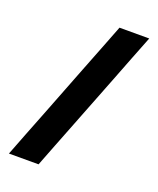

<svg xmlns="http://www.w3.org/2000/svg" viewBox="-134 -795 722 877"><g transform="rotate(20 227.0 -356.5)"><path d="M16 0Q37.5 -55.5 57.8 -107.8Q78 -160 105 -228L201.5 -476Q229.5 -546.5 250.5 -601Q271.5 -655.5 294 -713H438.5Q416 -655.5 394.5 -601Q373 -546.5 345 -473.5L249 -228Q222.5 -160 202 -108Q181.5 -55.5 160 0Z"/></g></svg>

Font: Heraclito
Style: Bold
Weight: 700
Designer: Kostas Bartsokas (font) & Cristiano Sobral (main changes)
Foundry: Kostas Bartsokas (font) & Cristiano Sobral (main changes)
Version: Version 1.00;July 8, 2020;FontCreator 13.0.0.2655 64-bit